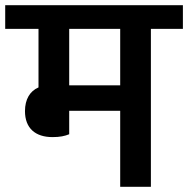

<svg xmlns="http://www.w3.org/2000/svg" viewBox="-40 -718 723 738"><path d="M162 -191C190 -191 209 -195 226 -202V-292H422V0H540V-607H663V-698H-20V-607H108V-382C75 -368 56 -336 56 -291C56 -225 96 -191 162 -191ZM422 -607V-390H226V-607Z"/></svg>

Font: IBM Plex Devanagari Medium
Style: Regular
Weight: 600
Designer: Mike Abbink, Paul van der Laan, Pieter van Rosmalen, Erin McLaughlin
Foundry: Bold Monday
Version: Version 1.0